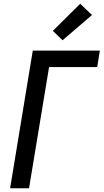

<svg xmlns="http://www.w3.org/2000/svg" viewBox="-20 -1005 553 1025"><path d="M34 0 155 -735H513L499 -647H242L135 0ZM314 -790 262 -840 408 -985 471 -925Z"/></svg>

Font: Iosevka Semibold Oblique
Style: Regular
Weight: 600
Italic angle: -9°
Monospace: yes
Designer: Belleve Invis
Foundry: Belleve Invis
Version: Version 32.5.0; ttfautohint (v1.8.4)